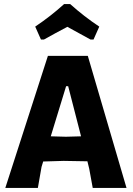

<svg xmlns="http://www.w3.org/2000/svg" viewBox="-20 -918 651 938"><path d="M180 -725 152 -788Q228 -839 293 -898H323Q391 -837 465 -788L437 -725H422Q410 -732 370 -753.5Q330 -775 309 -787Q290 -777 252 -756.5Q214 -736 195 -725ZM409 -645 598 0H433L416 -93L407 -130L291 -132L191 -129L183 -103L165 0H6L214 -645ZM303 -497 228 -252 302 -250 376 -252 313 -497Z"/></svg>

Font: Alegreya Sans ExtraBold
Style: Regular
Weight: 800
Designer: Juan Pablo del Peral
Foundry: Huerta Tipografica
Version: Version 2.007